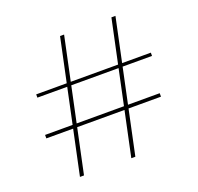

<svg xmlns="http://www.w3.org/2000/svg" viewBox="-120 -809 965 938"><g transform="rotate(-20 362.5 -340.0)"><path d="M408 0 552 -680H573L429 0ZM141 0 285 -680H306L162 0ZM51 -233V-251H647V-233ZM78 -435V-452H674V-435Z"/></g></svg>

Font: DM Sans 18pt Thin
Style: Regular
Weight: 250
Designer: Colophon Foundry, Jonny Pinhorn
Foundry: Colophon Foundry
Version: Version 4.004;gftools[0.9.30]